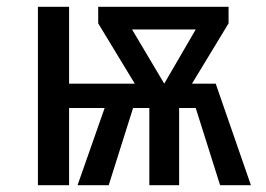

<svg xmlns="http://www.w3.org/2000/svg" viewBox="-20 -547 786 567"><path d="M721 0H630L558 -228H509V0H421V-228H373L301 0H209L289 -228H184V0H92V-527H184V-300H378L270 -478V-527H655V-478L547 -300H617ZM465 -300 558 -460H370Z"/></svg>

Font: FiraGO
Style: Regular
Weight: 400
Designer: bBox Type
Foundry: bBox Type GmbH
Version: Version 1.001;April 20, 2020;FontCreator 12.0.0.2555 64-bit